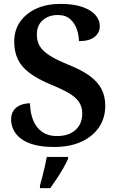

<svg xmlns="http://www.w3.org/2000/svg" viewBox="-20 -744 610 985"><path d="M258 10Q197 10 155 -1.5Q113 -13 87 -33Q61 -53 49 -78.5Q37 -104 37 -130Q37 -159 50 -177.5Q63 -196 85.5 -205Q108 -214 134 -214Q135 -163 151 -125Q167 -87 197.5 -66.5Q228 -46 271 -46Q333 -46 367.5 -77.5Q402 -109 402 -161Q402 -196 385 -221Q368 -246 332 -267Q296 -288 239 -311Q172 -339 131 -370Q90 -401 71.5 -440Q53 -479 53 -531Q53 -590 84 -633.5Q115 -677 168 -700.5Q221 -724 289 -724Q357 -724 402 -708.5Q447 -693 469.5 -667Q492 -641 492 -610Q492 -576 465 -554.5Q438 -533 385 -533Q385 -562 374.5 -593Q364 -624 340.5 -645.5Q317 -667 277 -667Q230 -667 199.5 -640.5Q169 -614 169 -567Q169 -534 183 -509Q197 -484 232 -461Q267 -438 331 -412Q396 -386 437.5 -356.5Q479 -327 499.5 -289.5Q520 -252 520 -202Q520 -138 487.5 -90.5Q455 -43 396.5 -16.5Q338 10 258 10ZM185 208Q191 187 197.5 161.5Q204 136 210 110Q216 84 220 61H329V71Q320 92 304.5 119Q289 146 271.5 172.5Q254 199 238 221H185Z"/></svg>

Font: Noto Serif Bengali SemiBold
Style: Regular
Weight: 600
Version: Version 2.003